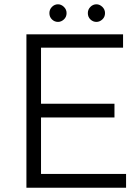

<svg xmlns="http://www.w3.org/2000/svg" viewBox="-20 -874 653 894"><path d="M103 0V-714H553V-652H171V-391H513V-327H171V-64H567V0ZM389 -813Q389 -830 401 -842Q413 -854 429 -854Q444 -854 456.5 -842Q469 -830 469 -813Q469 -795 456.5 -783.5Q444 -772 429 -772Q413 -772 401 -783.5Q389 -795 389 -813ZM210 -813Q210 -830 222 -842Q234 -854 250 -854Q265 -854 277.5 -842Q290 -830 290 -813Q290 -795 277.5 -783.5Q265 -772 250 -772Q234 -772 222 -783.5Q210 -795 210 -813Z"/></svg>

Font: Josefin Sans
Style: Regular
Weight: 400
Designer: Santiago Orozco
Foundry: Typemade
Version: Version 1.0